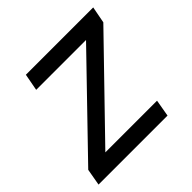

<svg xmlns="http://www.w3.org/2000/svg" viewBox="-146 -617 738 738"><g transform="rotate(-45 222.5 -248.0)"><path d="M-11 0 1 -68 348 -427H77L90 -496H456L443 -428L95 -69H376L364 0Z"/></g></svg>

Font: DM Sans 28pt
Style: Italic
Weight: 400
Italic angle: -10°
Version: Version 4.004;gftools[0.9.30]